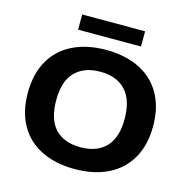

<svg xmlns="http://www.w3.org/2000/svg" viewBox="-130 -1047 1158 1182"><g transform="rotate(15 449.0 -456.0)"><path d="M50 -370Q50 -490.5 98.5 -575.8Q147 -661 237 -705.2Q327 -749.5 449 -749.5Q571.5 -749.5 661.5 -705Q751.5 -660.5 800 -575.2Q848.5 -490 848.5 -370Q848.5 -250 799.8 -164.8Q751 -79.5 661 -35Q571 9.5 449 9.5Q327 9.5 237 -34.8Q147 -79 98.5 -164.2Q50 -249.5 50 -370ZM667.5 -366.5Q667.5 -489 610.2 -549.8Q553 -610.5 449 -610.5Q345.5 -610.5 288 -551.2Q230.5 -492 230.5 -373.5Q230.5 -249.5 287 -189.5Q343.5 -129.5 449 -129.5Q553.5 -129.5 610.5 -189Q667.5 -248.5 667.5 -366.5ZM248.5 -825V-922H649.5V-825Z"/></g></svg>

Font: Encode Sans Expanded
Style: Bold
Weight: 700
Width: 7
Designer: Multiple Designers
Foundry: Impallari Type
Version: Version 2.000